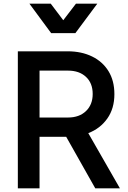

<svg xmlns="http://www.w3.org/2000/svg" viewBox="-20 -1024 694 1044"><path d="M77 0H195V-280H340L498 0H632L460 -300Q525 -325 563.5 -379.5Q602 -434 602 -512Q602 -585 570 -637Q538 -689 480.5 -717Q423 -745 348 -745H77ZM195 -385V-640H350Q411 -640 447.5 -606Q484 -572 484 -513Q484 -455 447.5 -420Q411 -385 350 -385ZM258 -844H390L509 -1004H393L324 -914L256 -1004H140Z"/></svg>

Font: Custom Plus Jakarta Sans SemiBold
Style: Regular
Weight: 600
Designer: Gumpita Rahayu & FullSphere
Foundry: Tokotype & FullSphere
Version: Version 1.001;hotconv 1.0.117;makeotfexe 2.5.65602